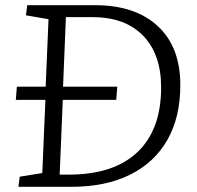

<svg xmlns="http://www.w3.org/2000/svg" viewBox="-20 -720 759 740"><path d="M346 -700Q501 -700 588 -619.5Q675 -539 675 -392Q675 -269 625.5 -181.5Q576 -94 482 -47Q388 0 255 0H51L56 -39L143 -53L155 -335H41L45 -386H156L167 -646L80 -661L85 -700ZM245 -47Q418 -47 509.5 -133.5Q601 -220 601 -383Q601 -511 531.5 -582.5Q462 -654 336 -654H234L223 -386H432L428 -335H222L210 -47Z"/></svg>

Font: Literata 12pt Light
Style: Italic
Weight: 300
Italic angle: -2°
Designer: Latin by Veronika Burian and Jose Scaglione. Greek by Irene Vlachou. Cyrillic by Vera Evstafieva
Foundry: TypeTogether
Version: Version 3.002